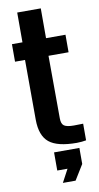

<svg xmlns="http://www.w3.org/2000/svg" viewBox="-106 -816 558 1079"><g transform="rotate(-10 172.5 -276.0)"><path d="M278 9.5Q167.5 9.5 120.5 -29Q73.5 -67.5 73 -158.5L72 -500H15V-600H75V-770H209.5V-600H320.5V-500H206L207.5 -143Q207.5 -111 223.2 -100.2Q239 -89.5 278.5 -89.5Q292 -89.5 304.2 -90Q316.5 -90.5 331.5 -90.5V4.5Q319.5 6.5 306.5 8Q293.5 9.5 278 9.5ZM161.5 217.5 201 143.5H142.5V40H287V131.5L234 217.5Z"/></g></svg>

Font: Big Shoulders Text Thin ExtraBold
Style: Regular
Weight: 800
Version: Version 2.002